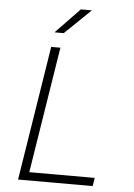

<svg xmlns="http://www.w3.org/2000/svg" viewBox="-62 -992 724 1038"><g transform="rotate(5 300.0 -473.0)"><path d="M481 0H76L192 -730H242L133 -45H488ZM253 -810H203L334 -946H394Z"/></g></svg>

Font: JetBrains Mono Extra Light
Style: Italic
Weight: 200
Italic angle: -9°
Monospace: yes
Designer: Philipp Nurullin, Konstantin Bulenkov
Foundry: JetBrains
Version: 2.002